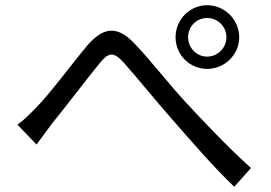

<svg xmlns="http://www.w3.org/2000/svg" viewBox="-20 -734 1040 736"><path d="M47 -256 120 -180C136 -201 159 -233 179 -260C230 -322 313 -432 360 -489C394 -532 414 -540 456 -492C502 -441 579 -345 644 -272C712 -194 802 -90 878 -18L942 -90C852 -171 753 -276 692 -342C629 -410 552 -509 492 -571C426 -638 374 -628 315 -560C256 -490 172 -375 119 -322C92 -294 72 -274 47 -256ZM701 -591C701 -632 733 -665 774 -665C815 -665 848 -632 848 -591C848 -551 815 -517 774 -517C733 -517 701 -551 701 -591ZM653 -591C653 -524 707 -470 774 -470C841 -470 897 -524 897 -591C897 -659 841 -714 774 -714C707 -714 653 -659 653 -591Z"/></svg>

Font: Noto Sans Mono CJK SC
Style: Regular
Weight: 400
Designer: Ryoko NISHIZUKA 西塚涼子 (kana, bopomofo & ideographs); Paul D. Hunt (Latin, Greek & Cyrillic); Sandoll Communications 산돌커뮤니
Foundry: Adobe
Version: Version 2.004;hotconv 1.0.118;makeotfexe 2.5.65603